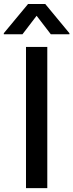

<svg xmlns="http://www.w3.org/2000/svg" viewBox="-54 -969 378 989"><path d="M189.6 -727.3H79.9V0H189.6ZM-34.4 -792.6H61.8L134.6 -887.8L207.7 -792.6H303.6V-797.9L179 -948.5H90.6L-34.4 -797.9Z"/></svg>

Font: Margiela Sans Medium
Style: Regular
Weight: 500
Designer: Stefan Endress, Andreas Faust
Version: Version 1.100;FEAKit 1.0